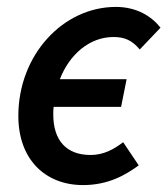

<svg xmlns="http://www.w3.org/2000/svg" viewBox="-20 -523 484 555"><path d="M220 12C294 12 344 -18 381 -45L336 -112C310 -92 280 -75 242 -75C171 -75 134 -118 134 -192C134 -199 134 -207 135 -214H330L346 -294H153C181 -366 239 -416 308 -416C341 -416 362 -406 384 -380L444 -443C418 -476 375 -503 315 -503C162 -503 33 -364 33 -188C33 -61 112 12 220 12Z"/></svg>

Font: Source Sans Pro Semibold
Style: Italic
Weight: 600
Italic angle: -11°
Designer: Paul D. Hunt
Foundry: Adobe Systems Incorporated
Version: Version 3.006;hotconv 1.0.111;makeotfexe 2.5.65597